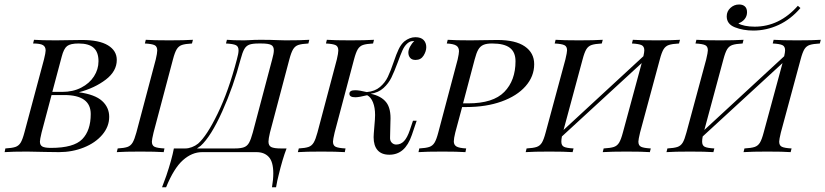

<svg xmlns="http://www.w3.org/2000/svg" viewBox="-46 -664 3602 838"><path d="M430.6 -154Q430.6 -111.3 400.4 -75.8Q370.2 -40.3 319.8 -20.2Q269.4 0 211.3 0L152.4 -0.8Q104 -2.4 72.6 -2.4Q8.1 -2.4 -25.8 0L-22.6 -16.1Q6.5 -17.7 21 -22.6Q35.5 -27.4 44 -41.1Q52.4 -54.8 60.5 -85.5L146 -404.8Q153.2 -433.9 153.2 -443.5Q153.2 -460.5 141.1 -467.3Q129 -474.2 98.4 -474.2L102.4 -490.3Q134.7 -487.9 198.4 -487.9Q234.7 -487.9 253.2 -488.7L312.1 -489.5Q387.1 -489.5 425.4 -466.1Q463.7 -442.7 463.7 -402.4Q463.7 -353.2 415.7 -316.5Q367.7 -279.8 298.4 -261.3Q368.5 -251.6 399.6 -223.4Q430.6 -195.2 430.6 -154ZM182.3 -262.9H225Q272.6 -262.9 308.5 -281.5Q344.4 -300 364.1 -330.6Q383.9 -361.3 383.9 -396.8Q383.9 -436.3 362.9 -455.2Q341.9 -474.2 296.8 -474.2Q261.3 -474.2 246.8 -462.9Q232.3 -451.6 223.4 -416.9ZM350 -166.1Q350 -249.2 234.7 -249.2H179L135.5 -85.5Q128.2 -54.8 128.2 -46Q128.2 -30.6 138.7 -24.6Q149.2 -18.5 176.6 -18.5Q275.8 -18.5 312.9 -56.5Q350 -94.4 350 -166.1Z M616.9 -46Q616.9 -29 628.6 -23.4Q640.3 -17.7 671.8 -16.1L668.5 0Q631.5 -2.4 566.1 -2.4Q499.2 -2.4 463.7 0L467.7 -16.1Q496 -17.7 510.1 -22.6Q524.2 -27.4 532.7 -41.5Q541.1 -55.6 549.2 -85.5L633.9 -404.8Q640.3 -432.3 640.3 -443.5Q640.3 -461.3 628.6 -466.9Q616.9 -472.6 586.3 -474.2L590.3 -490.3Q623.4 -487.9 692.7 -487.9Q757.3 -487.9 796 -490.3L791.9 -474.2Q762.1 -472.6 748 -467.7Q733.9 -462.9 725.4 -449.2Q716.9 -435.5 708.9 -404.8L624.2 -85.5Q616.9 -54.8 616.9 -46Z M1304 -490.3 1300 -474.2Q1270.2 -472.6 1256 -467.7Q1241.9 -462.9 1233.5 -449.2Q1225 -435.5 1216.9 -404.8L1132.3 -85.5Q1125.8 -58.1 1125.8 -46Q1125.8 -28.2 1137.9 -22.2Q1150 -16.1 1179.8 -16.1H1204.8Q1187.1 29 1169.4 103.2Q1164.5 121 1158.9 153.2H1141.1Q1146.8 120.2 1146.8 92.7Q1146.8 42.7 1127.4 21.4Q1108.1 0 1073.4 0H836.3Q791.9 0 752.4 35.1Q712.9 70.2 679 153.2H661.3Q678.2 108.1 679.8 103.2Q704 31.5 712.9 -16.1H762.9Q776.6 -16.1 791.5 -21.8Q806.5 -27.4 818.5 -37.1Q856.5 -70.2 904 -168.1Q951.6 -266.1 987.9 -404.8Q995.2 -430.6 995.2 -444.4Q995.2 -461.3 983.5 -466.9Q971.8 -472.6 940.3 -474.2L944.4 -490.3Q969.4 -487.9 1019.4 -487.9Q1032.3 -487.9 1040.3 -488.7Q1064.5 -490.3 1091.1 -490.3Q1134.7 -490.3 1170.2 -488.7Q1181.5 -487.9 1200 -487.9Q1269.4 -487.9 1304 -490.3ZM1149.2 -444.4Q1149.2 -462.1 1137.1 -468.1Q1125 -474.2 1094.4 -474.2H1083.1Q1055.6 -474.2 1041.9 -469Q1028.2 -463.7 1020.2 -449.6Q1012.1 -435.5 1004 -404.8Q973.4 -287.9 924.2 -178.2Q875 -68.5 829.8 -27.4Q821.8 -21 813.7 -16.1H978.2Q1004.8 -16.1 1019 -21.4Q1033.1 -26.6 1041.1 -41.1Q1049.2 -55.6 1057.3 -85.5L1141.9 -404.8Q1149.2 -430.6 1149.2 -444.4Z M1814.5 -458.1Q1814.5 -440.3 1802.8 -421.4Q1791.1 -402.4 1767.7 -402.4Q1751.6 -402.4 1744 -411.7Q1736.3 -421 1736.3 -434.7Q1736.3 -446 1743.5 -460.1Q1750.8 -474.2 1762.1 -484.7H1759.7Q1750 -484.7 1744 -482.3Q1737.9 -479.8 1730.6 -473.4Q1718.5 -462.1 1710.5 -444Q1702.4 -425.8 1690.3 -392.7Q1675 -351.6 1662.5 -325.8Q1650 -300 1627.8 -279.8Q1605.6 -259.7 1571.8 -254.8Q1617.7 -245.2 1639.5 -217.7Q1661.3 -190.3 1658.1 -133.9L1656.5 -64.5Q1655.6 -50 1663.7 -41.5Q1671.8 -33.1 1683.1 -33.1Q1703.2 -33.1 1717.3 -48Q1731.5 -62.9 1742.7 -96L1756.5 -137.1H1772.6L1751.6 -75Q1736.3 -30.6 1712.1 -9.7Q1687.9 11.3 1653.2 11.3Q1619.4 11.3 1602 -8.5Q1584.7 -28.2 1584.7 -65.3Q1584.7 -76.6 1585.5 -82.3L1590.3 -141.9Q1591.1 -149.2 1591.1 -162.1Q1591.1 -194.4 1581.9 -217.3Q1572.6 -240.3 1556.5 -248.4Q1521 -239.5 1504.8 -239.5Q1479 -239.5 1479 -254.8Q1479 -270.2 1504 -270.2Q1522.6 -270.2 1554.8 -262.1Q1590.3 -265.3 1612.5 -284.3Q1634.7 -303.2 1646.8 -328.6Q1658.9 -354 1672.6 -394.4Q1683.9 -428.2 1694 -449.2Q1704 -470.2 1718.5 -483.1Q1741.9 -501.6 1766.9 -501.6Q1791.1 -501.6 1802.8 -489.5Q1814.5 -477.4 1814.5 -458.1ZM1407.3 -46Q1407.3 -29 1419 -23.4Q1430.6 -17.7 1462.1 -16.1L1458.9 0Q1421.8 -2.4 1356.5 -2.4Q1289.5 -2.4 1254 0L1258.1 -16.1Q1286.3 -17.7 1300.4 -22.6Q1314.5 -27.4 1323 -41.5Q1331.5 -55.6 1339.5 -85.5L1424.2 -404.8Q1430.6 -432.3 1430.6 -443.5Q1430.6 -461.3 1419 -466.9Q1407.3 -472.6 1376.6 -474.2L1380.6 -490.3Q1413.7 -487.9 1483.1 -487.9Q1547.6 -487.9 1586.3 -490.3L1582.3 -474.2Q1552.4 -472.6 1538.3 -467.7Q1524.2 -462.9 1515.7 -449.2Q1507.3 -435.5 1499.2 -404.8L1414.5 -85.5Q1407.3 -54.8 1407.3 -46Z M2285.5 -383.9Q2285.5 -330.6 2248 -287.9Q2210.5 -245.2 2143.1 -221Q2075.8 -196.8 1989.5 -196.8H1971L1941.1 -85.5Q1934.7 -59.7 1934.7 -46.8Q1934.7 -31.5 1946.4 -24.6Q1958.1 -17.7 1988.7 -16.1L1985.5 0Q1948.4 -2.4 1885.5 -2.4Q1814.5 -2.4 1780.6 0L1783.9 -16.1Q1812.9 -17.7 1827.4 -22.6Q1841.9 -27.4 1850.4 -41.1Q1858.9 -54.8 1866.9 -85.5L1951.6 -404.8Q1957.3 -430.6 1957.3 -440.3Q1957.3 -457.3 1945.6 -464.9Q1933.9 -472.6 1904 -474.2L1908.1 -490.3Q1941.1 -487.9 2007.3 -487.9Q2046 -487.9 2065.3 -488.7L2125 -489.5Q2204 -489.5 2244.8 -461.3Q2285.5 -433.1 2285.5 -383.9ZM2204 -396.8Q2204 -436.3 2179.4 -455.2Q2154.8 -474.2 2101.6 -474.2Q2077.4 -474.2 2063.7 -468.1Q2050 -462.1 2041.5 -447.6Q2033.1 -433.1 2025.8 -404.8L1975 -212.9H1997.6Q2106.5 -212.9 2155.2 -262.9Q2204 -312.9 2204 -396.8Z M2921.8 -490.3 2917.7 -474.2Q2887.9 -472.6 2873.4 -467.7Q2858.9 -462.9 2850.4 -449.2Q2841.9 -435.5 2833.9 -404.8L2747.6 -85.5Q2740.3 -54.8 2740.3 -46Q2740.3 -29 2752 -23.4Q2763.7 -17.7 2794.4 -16.1L2790.3 0Q2758.1 -2.4 2687.9 -2.4Q2623.4 -2.4 2584.7 0L2588.7 -16.1Q2618.5 -17.7 2633.1 -22.6Q2647.6 -27.4 2656 -41.1Q2664.5 -54.8 2672.6 -85.5L2754.8 -388.7L2406.5 -68.5Q2404 -55.6 2404 -46Q2404 -29 2415.3 -23.4Q2426.6 -17.7 2457.3 -16.1L2453.2 0Q2416.9 -2.4 2351.6 -2.4Q2283.9 -2.4 2248.4 0L2252.4 -16.1Q2281.5 -17.7 2296 -22.6Q2310.5 -27.4 2319 -41.1Q2327.4 -54.8 2335.5 -85.5L2421.8 -404.8Q2429 -435.5 2429 -444.4Q2429 -461.3 2417.3 -466.9Q2405.6 -472.6 2375 -474.2L2379 -490.3Q2412.1 -487.9 2481.5 -487.9Q2546 -487.9 2584.7 -490.3L2580.6 -474.2Q2550.8 -472.6 2536.3 -467.7Q2521.8 -462.9 2513.3 -449.2Q2504.8 -435.5 2496.8 -404.8L2413.7 -96.8L2762.1 -418.5Q2766.1 -436.3 2766.1 -444.4Q2766.1 -461.3 2754.4 -466.9Q2742.7 -472.6 2712.1 -474.2L2716.1 -490.3Q2752.4 -487.9 2817.7 -487.9Q2887.1 -487.9 2921.8 -490.3Z M3536.3 -490.3 3532.3 -474.2Q3502.4 -472.6 3487.9 -467.7Q3473.4 -462.9 3464.9 -449.2Q3456.5 -435.5 3448.4 -404.8L3362.1 -85.5Q3354.8 -54.8 3354.8 -46Q3354.8 -29 3366.5 -23.4Q3378.2 -17.7 3408.9 -16.1L3404.8 0Q3372.6 -2.4 3302.4 -2.4Q3237.9 -2.4 3199.2 0L3203.2 -16.1Q3233.1 -17.7 3247.6 -22.6Q3262.1 -27.4 3270.6 -41.1Q3279 -54.8 3287.1 -85.5L3369.4 -388.7L3021 -68.5Q3018.5 -55.6 3018.5 -46Q3018.5 -29 3029.8 -23.4Q3041.1 -17.7 3071.8 -16.1L3067.7 0Q3031.5 -2.4 2966.1 -2.4Q2898.4 -2.4 2862.9 0L2866.9 -16.1Q2896 -17.7 2910.5 -22.6Q2925 -27.4 2933.5 -41.1Q2941.9 -54.8 2950 -85.5L3036.3 -404.8Q3043.5 -435.5 3043.5 -444.4Q3043.5 -461.3 3031.9 -466.9Q3020.2 -472.6 2989.5 -474.2L2993.5 -490.3Q3026.6 -487.9 3096 -487.9Q3160.5 -487.9 3199.2 -490.3L3195.2 -474.2Q3165.3 -472.6 3150.8 -467.7Q3136.3 -462.9 3127.8 -449.2Q3119.4 -435.5 3111.3 -404.8L3028.2 -96.8L3376.6 -418.5Q3380.6 -436.3 3380.6 -444.4Q3380.6 -461.3 3369 -466.9Q3357.3 -472.6 3326.6 -474.2L3330.6 -490.3Q3366.9 -487.9 3432.3 -487.9Q3501.6 -487.9 3536.3 -490.3ZM3247.6 -547.6Q3355.6 -547.6 3436.3 -638.7L3447.6 -629Q3405.6 -579.8 3352.4 -555.2Q3299.2 -530.6 3241.9 -530.6Q3197.6 -530.6 3161.7 -544.8Q3125.8 -558.9 3125.8 -592.7Q3125.8 -614.5 3141.9 -629.4Q3158.1 -644.4 3179.8 -644.4Q3196 -644.4 3205.2 -635.9Q3214.5 -627.4 3214.5 -610.5Q3214.5 -593.5 3204 -580.6Q3193.5 -567.7 3176.6 -562.1Q3185.5 -555.6 3205.2 -551.6Q3225 -547.6 3247.6 -547.6Z"/></svg>

Font: Playfair Display SC
Style: Italic
Weight: 400
Italic angle: -14°
Designer: Claus Eggers Sørensen
Foundry: Claus Eggers Sørensen
Version: Version 1.202; ttfautohint (v1.6)